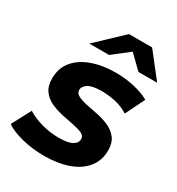

<svg xmlns="http://www.w3.org/2000/svg" viewBox="-195 -864 907 985"><g transform="rotate(30 258.0 -371.5)"><path d="M215 8Q144 8 81.5 -8Q19 -24 -15 -48L45 -161Q80 -138 130.5 -124Q181 -110 232 -110Q287 -110 312 -124Q337 -138 337 -162Q337 -181 316 -190.5Q295 -200 263 -206Q231 -212 194.5 -220Q158 -228 125.5 -242.5Q93 -257 72.5 -284.5Q52 -312 52 -357Q52 -418 86.5 -460Q121 -502 182.5 -524Q244 -546 322 -546Q378 -546 431 -534Q484 -522 521 -501L465 -387Q427 -411 385.5 -419.5Q344 -428 306 -428Q251 -428 226.5 -412.5Q202 -397 202 -375Q202 -356 222.5 -345.5Q243 -335 275 -328.5Q307 -322 344 -314.5Q381 -307 413 -292.5Q445 -278 465.5 -251.5Q486 -225 486 -180Q486 -119 450.5 -76.5Q415 -34 354 -13Q293 8 215 8ZM128 -607 280 -751H417L530 -607H419L296 -727H399L245 -607Z"/></g></svg>

Font: Montserrat Thin
Style: Bold Italic
Weight: 700
Italic angle: -11.3°
Version: Version 9.000